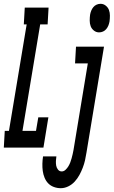

<svg xmlns="http://www.w3.org/2000/svg" viewBox="-54 -775 597 1008"><path d="M-34 0 -29 -88H-7L86 -647H71L76 -735H201L196 -647H157L64 -88H135L147 -159H200L174 0ZM466 -605Q451 -605 439 -614.5Q427 -624 422 -637.5Q417 -651 417 -667Q417 -683 419 -698Q421 -709 425 -719Q429 -729 436 -737.5Q443 -746 453 -750.5Q463 -755 474 -755Q489 -755 501 -745.5Q513 -736 518 -722.5Q523 -709 523 -693Q523 -677 521 -662Q519 -651 515 -641Q511 -631 504 -622.5Q497 -614 487 -609.5Q477 -605 466 -605ZM265 213Q246 213 228.5 206.5Q211 200 199 187.5Q187 175 180 158Q173 141 170.5 122.5Q168 104 168.5 84.5Q169 65 172 46H242Q240 58 239.5 70.5Q239 83 241 94.5Q243 106 250.5 115.5Q258 125 270 125Q281 125 290 116.5Q299 108 305 98Q311 88 315 77.5Q319 67 322 56Q325 45 327.5 34Q330 23 332 12L407 -442H340L345 -530H492L400 26Q397 46 392.5 66Q388 86 380.5 105.5Q373 125 363 143.5Q353 162 338.5 178Q324 194 304.5 203.5Q285 213 265 213Z"/></svg>

Font: Iosevka Curly Slab SmBdObl
Style: Regular
Weight: 600
Italic angle: -9°
Monospace: yes
Designer: Belleve Invis
Foundry: Belleve Invis
Version: Version 11.0.0; ttfautohint (v1.8.3)